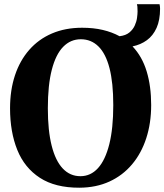

<svg xmlns="http://www.w3.org/2000/svg" viewBox="-20 -885 784 917"><path d="M360 11.5Q244 12 170.5 -35.8Q97 -83.5 62.5 -169.2Q28 -255 28 -367.5Q28 -454.5 51.5 -525.2Q75 -596 119.8 -647Q164.5 -698 228.2 -725.2Q292 -752.5 372 -752.5Q426.5 -752.5 471 -742Q515.5 -731.5 551 -712Q580.5 -715.5 597.8 -729.8Q615 -744 623.5 -762.8Q632 -781.5 634.5 -800Q637 -818.5 637 -830Q637 -846.5 636.2 -853.5Q635.5 -860.5 634 -865H742Q743 -860 743.8 -854.5Q744.5 -849 744.5 -843.5Q744.5 -789 727.8 -751.8Q711 -714.5 681.5 -693Q652 -671.5 613 -663.5Q659 -615 680.5 -544Q702 -473 702 -383.5Q702 -297 678.5 -224.8Q655 -152.5 610.5 -99.8Q566 -47 502.8 -18Q439.5 11 360 11.5ZM364 -43.5Q413 -43.5 448 -82Q483 -120.5 502 -196.2Q521 -272 521 -383Q521 -490 503 -559.5Q485 -629 450.2 -663.2Q415.5 -697.5 366 -697.5Q317 -697.5 281.8 -661.5Q246.5 -625.5 227.5 -552.2Q208.5 -479 208.5 -368Q208.5 -261 226.8 -189Q245 -117 279.8 -80.2Q314.5 -43.5 364 -43.5Z"/></svg>

Font: Merriweather 48pt ExtraBold
Style: Regular
Weight: 800
Version: Version 2.100